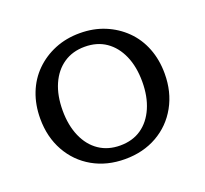

<svg xmlns="http://www.w3.org/2000/svg" viewBox="-97 -633 809 757"><g transform="rotate(-20 307.0 -254.0)"><path d="M568 -254Q568 -177 534.5 -117Q501 -57 442 -23.5Q383 10 307 10Q231 10 172 -23.5Q113 -57 79.5 -117Q46 -177 46 -254Q46 -312 65 -360.5Q84 -409 119.5 -444Q155 -479 202.5 -498.5Q250 -518 307 -518Q364 -518 411.5 -498.5Q459 -479 494.5 -444Q530 -409 549 -360.5Q568 -312 568 -254ZM140 -254Q140 -192 160.5 -145Q181 -98 218.5 -72.5Q256 -47 307 -47Q359 -47 396 -72.5Q433 -98 453.5 -145Q474 -192 474 -254Q474 -317 453.5 -363.5Q433 -410 396 -435.5Q359 -461 307 -461Q256 -461 218.5 -435.5Q181 -410 160.5 -363.5Q140 -317 140 -254Z"/></g></svg>

Font: Roboto Serif 20pt
Style: Regular
Weight: 400
Designer: Greg Gazdowicz
Foundry: Commercial Type
Version: Version 1.008